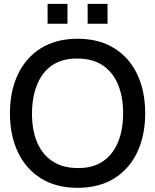

<svg xmlns="http://www.w3.org/2000/svg" viewBox="-20 -930 780 966"><path d="M421 -810.5V-910.5H521V-810.5ZM219.5 -810.5V-910.5H319.5V-810.5ZM370.5 15Q262.5 15 186.5 -32.2Q110.5 -79.5 70.2 -164Q30 -248.5 30 -360Q30 -471.5 70.2 -556Q110.5 -640.5 186.5 -687.8Q262.5 -735 370.5 -735Q478 -735 554.2 -687.8Q630.5 -640.5 670.5 -556Q710.5 -471.5 710.5 -360Q710.5 -248.5 670.5 -164Q630.5 -79.5 554.2 -32.2Q478 15 370.5 15ZM370.5 -84.5Q372.5 -84.5 375 -84.5Q448.5 -84.5 498.5 -118.8Q548.5 -153 574 -215.2Q599.5 -277.5 599.5 -360Q599.5 -442.5 574 -504.2Q548.5 -566 497.8 -600.5Q447 -635 370.5 -635.5Q368.5 -635.5 366 -635.5Q292.5 -635.5 242.5 -601.5Q192.5 -567.5 167 -505Q141.5 -442.5 141 -360Q141 -358.5 141 -357Q141 -276.5 166.2 -215.2Q191.5 -154 242.8 -119.5Q294 -85 370.5 -84.5Z"/></svg>

Font: Cns Manrope SemBd
Style: Regular
Weight: 600
Designer: Mikhail Sharanda
Foundry: Mikhail Sharanda
Version: Version 4.504